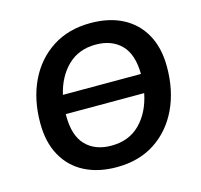

<svg xmlns="http://www.w3.org/2000/svg" viewBox="-105 -829 996 953"><g transform="rotate(-15 393.0 -352.5)"><path d="M381 10Q287 10 217 -26Q147 -62 108.5 -131.5Q70 -201 70 -299Q70 -420 114.5 -513.5Q159 -607 242 -661Q325 -715 439 -715Q534 -715 603.5 -679Q673 -643 711.5 -574Q750 -505 750 -407Q750 -286 705.5 -192Q661 -98 578.5 -44Q496 10 381 10ZM436 -605Q349 -605 292.5 -550.5Q236 -496 215 -406H616Q615 -507 567 -556Q519 -605 436 -605ZM383 -100Q474 -100 531 -157.5Q588 -215 607 -310H204Q204 -309 204 -301Q204 -199 252 -149.5Q300 -100 383 -100Z"/></g></svg>

Font: Nunito
Style: Bold Italic
Weight: 700
Italic angle: -9°
Designer: Vernon Adams
Foundry: Vernon Adams
Version: Version 3.601; ttfautohint (v1.8.2.53-6de2)